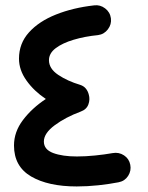

<svg xmlns="http://www.w3.org/2000/svg" viewBox="-20 -646 551 716"><path d="M393.6 -577.6Q396.5 -555.2 382.3 -536.6Q368.2 -518.1 345.7 -515.1Q296.4 -510.3 254.6 -497.8Q212.9 -485.4 187.7 -466.3Q162.6 -447.3 162.6 -421.4Q162.6 -390.1 197 -366.9Q231.4 -343.8 278.8 -329.6Q292.5 -325.2 300.3 -315.4Q308.1 -305.7 311 -293.5Q316.4 -275.4 309.6 -256.6Q302.7 -237.8 281.2 -230Q224.6 -209 184.1 -179Q143.6 -148.9 143.6 -118.2Q143.6 -88.4 178.2 -75.4Q212.9 -62.5 266.6 -62.5Q299.8 -62.5 335.2 -66.2Q370.6 -69.8 400.9 -75.2Q423.3 -79.1 442.4 -66.7Q461.4 -54.2 465.8 -31.7Q470.2 -9.3 457.8 10Q445.3 29.3 422.4 33.7Q387.7 40.5 346.9 44.9Q306.2 49.3 266.1 49.3Q159.7 49.3 95.9 12Q32.2 -25.4 32.2 -103.5Q32.2 -154.3 65.7 -198.5Q99.1 -242.7 150.9 -276.9Q106.9 -306.2 78.9 -345.5Q50.8 -384.8 50.8 -427.2Q50.8 -483.9 87.9 -525.1Q125 -566.4 188.7 -591.8Q252.4 -617.2 331.1 -626Q353.5 -628.9 372.1 -614.7Q390.6 -600.6 393.6 -577.6Z"/></svg>

Font: Mikhak SemiBold
Style: Regular
Weight: 600
Designer: Amin Abedi
Version: Version 3.3